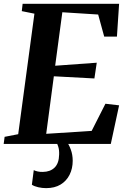

<svg xmlns="http://www.w3.org/2000/svg" viewBox="-30 -763 682 1018"><path d="M-10.5 0 -5.5 -37.5 66.5 -51.5 152.5 -690.5 85.5 -704 90 -743H601.5L590 -569H522.5L490.5 -686L300.5 -698L262.5 -414.5L483 -430.5L470.5 -347L255.5 -358.5L215 -53.5L456 -69L529 -213L601.5 -204.5L557.5 0ZM297 -15.5 322.5 -13.5Q335 2 345.2 29.5Q355.5 57 355.5 89.5Q355.5 130.5 339 163.5Q322.5 196.5 291.2 215.5Q260 234.5 214.5 234.5Q194 234.5 173 229.8Q152 225 139 216.5L149 139Q156 143 169.2 146Q182.5 149 197.5 148.5Q236.5 148 259.5 125.5Q282.5 103 283.5 57Q284.5 31.5 278.8 14.5Q273 -2.5 268.5 -13.5Z"/></svg>

Font: Merriweather 60pt
Style: Bold Italic
Weight: 700
Italic angle: -7.8°
Version: Version 2.101